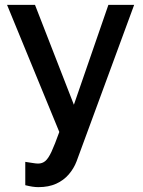

<svg xmlns="http://www.w3.org/2000/svg" viewBox="-20 -543 587 790"><path d="M84 123Q99 125 113.5 127.5Q128 130 137 130Q154 130 166.5 119.5Q179 109 192 81Q205 53 224 0L9 -523H124L284 -112L426 -523H532L295 121Q284 150 263 174.5Q242 199 211 213Q180 227 138 227Q126 227 113 225Q100 223 84 219Z"/></svg>

Font: Raleway Thin SemiBold
Style: Regular
Weight: 600
Version: Version 4.026